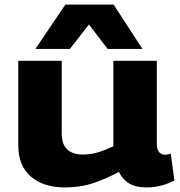

<svg xmlns="http://www.w3.org/2000/svg" viewBox="-20 -810 787 840"><path d="M264 10Q170 10 115 -37.5Q60 -85 60 -173V-544H250V-225Q250 -179 274 -156.5Q298 -134 341 -134Q377 -134 407 -143Q437 -152 476 -170V-544H666V-183Q666 -155 676.5 -144Q687 -133 702 -133Q715 -133 727 -138L743 -21Q722 -8 688.5 1Q655 10 621 10Q575 10 546 -7Q517 -24 500 -58Q441 -26 386 -8Q331 10 264 10ZM135 -596 266 -790H477L603 -596H451L369 -703L286 -596Z"/></svg>

Font: Georama Extended
Style: Bold
Weight: 700
Width: 7
Designer: Jean-Baptiste Levee
Foundry: Production Type
Version: Version 1.000